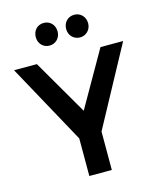

<svg xmlns="http://www.w3.org/2000/svg" viewBox="-133 -1012 915 1105"><g transform="rotate(-15 324.0 -459.5)"><path d="M234 -784C271 -784 299 -813 299 -851C299 -891 271 -919 234 -919C196 -919 169 -891 169 -851C169 -813 196 -784 234 -784ZM416 -784C452 -784 481 -813 481 -851C481 -891 452 -919 416 -919C378 -919 350 -891 350 -851C350 -813 378 -784 416 -784ZM394 -229 649 -700H514L326 -371L135 -700H-1L260 -224V0H394Z"/></g></svg>

Font: Montserrat_SPRD_medium Medium
Style: Regular
Weight: 400
Designer: Julieta Ulanovsky edited by Nelly Hempel
Foundry: Julieta Ulanovsky
Version: Version 4.000;PS 004.000;hotconv 1.0.88;makeotf.lib2.5.64775